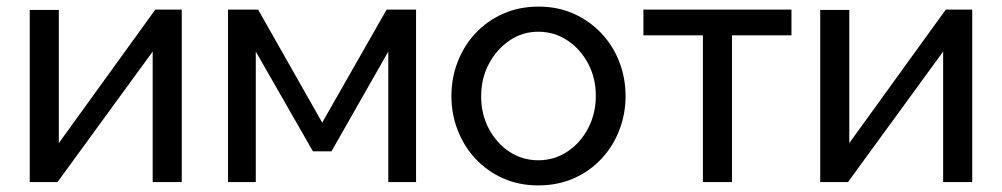

<svg xmlns="http://www.w3.org/2000/svg" viewBox="-20 -551 3032 581"><path d="M70 0V-521H158V-118L450 -522H530V0H442V-395L154 0Z M670 0V-522H761L955 -180L1150 -522H1239V0H1155V-395L983 -93H927L754 -395V0Z M1346 -260Q1346 -315 1365 -364Q1384 -413 1419 -450.5Q1454 -488 1502.5 -509.5Q1551 -531 1610 -531Q1668 -531 1716 -509.5Q1764 -488 1799.5 -450.5Q1835 -413 1854 -364Q1873 -315 1873 -260Q1873 -206 1854 -157Q1835 -108 1800 -70.5Q1765 -33 1716.5 -11.5Q1668 10 1609 10Q1550 10 1502 -11.5Q1454 -33 1419 -70.5Q1384 -108 1365 -157Q1346 -206 1346 -260ZM1609 -66Q1657 -66 1696.5 -92Q1736 -118 1759.5 -162.5Q1783 -207 1783 -261Q1783 -315 1759.5 -359Q1736 -403 1696.5 -429Q1657 -455 1609 -455Q1561 -455 1522 -428.5Q1483 -402 1459.5 -358Q1436 -314 1436 -259Q1436 -205 1459.5 -161Q1483 -117 1522 -91.5Q1561 -66 1609 -66Z M2107 0V-444H1927V-522H2375V-444H2195V0Z M2462 0V-521H2550V-118L2842 -522H2922V0H2834V-395L2546 0Z"/></svg>

Font: YasnoRaleway Medium
Style: Regular
Weight: 500
Designer: Matt McInerney, Pablo Impallari, Rodrigo Fuenzalida
Foundry: Matt McInerney, Pablo Impallari, Rodrigo Fuenzalida
Version: Version 4.026